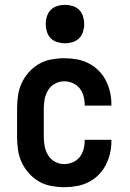

<svg xmlns="http://www.w3.org/2000/svg" viewBox="-20 -770 540 798"><path d="M247 8Q220 8 193 3Q166 -2 142.5 -15.5Q119 -29 100.5 -49.5Q82 -70 70.5 -94.5Q59 -119 55 -146Q51 -173 51 -200V-320Q51 -347 55 -374Q59 -401 70.5 -425.5Q82 -450 100.5 -470.5Q119 -491 142.5 -504.5Q166 -518 193 -523Q220 -528 247 -528Q273 -528 298.5 -523.5Q324 -519 347 -507.5Q370 -496 388.5 -478Q407 -460 419 -437Q431 -414 437 -389Q443 -364 443 -338V-331H332V-334Q332 -353 327 -371Q322 -389 311 -403Q300 -417 282.5 -424.5Q265 -432 247 -432Q227 -432 209 -422.5Q191 -413 180.5 -396Q170 -379 166 -359.5Q162 -340 162 -320V-200Q162 -180 166 -160.5Q170 -141 180.5 -124Q191 -107 209 -97.5Q227 -88 247 -88Q265 -88 282.5 -95.5Q300 -103 311 -117Q322 -131 327 -149Q332 -167 332 -186V-189H443V-182Q443 -156 437 -131Q431 -106 419 -83Q407 -60 388.5 -42Q370 -24 347 -12.5Q324 -1 298.5 3.5Q273 8 247 8ZM250 -590Q234 -590 218 -595Q202 -600 191 -611Q180 -622 175 -638Q170 -654 170 -670Q170 -686 175 -702Q180 -718 191 -729Q202 -740 218 -745Q234 -750 250 -750Q266 -750 282 -745Q298 -740 309 -729Q320 -718 325 -702Q330 -686 330 -670Q330 -654 325 -638Q320 -622 309 -611Q298 -600 282 -595Q266 -590 250 -590Z"/></svg>

Font: Iosevka Fixed
Style: Bold
Weight: 700
Monospace: yes
Designer: Belleve Invis
Foundry: Belleve Invis
Version: Version 32.3.0